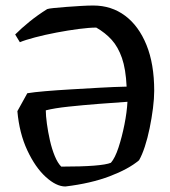

<svg xmlns="http://www.w3.org/2000/svg" viewBox="-20 -664 616 696"><path d="M217 12Q184 12 146 -22.5Q108 -57 79 -119Q50 -181 43 -261L79 -326Q103 -330 144.5 -333.5Q186 -337 237 -340Q288 -343 341 -346Q394 -349 439 -350Q436 -414 422 -454Q408 -494 385 -519.5Q362 -545 329 -564Q304 -564 265.5 -559Q227 -554 185 -546Q143 -538 107 -528.5Q71 -519 52 -511L35 -539Q58 -562 87 -585.5Q116 -609 151 -631Q156 -633 175.5 -635Q195 -637 221.5 -639Q248 -641 274 -642.5Q300 -644 318 -644Q384 -644 433.5 -607Q483 -570 511 -501Q539 -432 539 -335Q539 -307 534.5 -271.5Q530 -236 522.5 -199.5Q515 -163 505 -132.5Q495 -102 484 -83Q446 -51 377.5 -25Q309 1 217 12ZM202 -60Q349 -60 382 -74Q397 -91 409.5 -129Q422 -167 431 -212Q440 -257 442 -295Q396 -292 338.5 -287.5Q281 -283 229 -277.5Q177 -272 146 -264Q146 -245 150 -215.5Q154 -186 161 -155Q168 -124 178.5 -98.5Q189 -73 202 -60Z"/></svg>

Font: Labrada
Style: Regular
Weight: 400
Designer: Mercedes Jáuregui
Foundry: Omnibus-Type Team
Version: Version 1.000; ttfautohint (v1.8.4.7-5d5b)